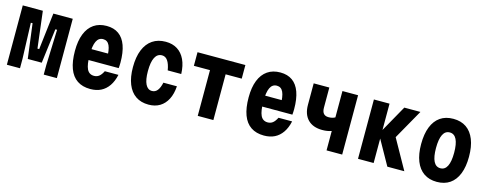

<svg xmlns="http://www.w3.org/2000/svg" viewBox="-27 -1269 4854 1922"><g transform="rotate(15 2400.0 -307.5)"><path d="M41 0V-615H249L295 -235H313L358 -615H559V0H423V-98L436 -468H418L373 -110H228L182 -468H164L177 -98V0Z M782 -370H1052L993 -314Q993 -409 972.5 -453Q952 -497 907 -497Q860 -497 838 -450.5Q816 -404 816 -311Q816 -211 838 -164.5Q860 -118 912 -118Q942 -118 964 -135.5Q986 -153 1005 -191H1146Q1131 -122 1098.5 -75Q1066 -28 1019 -4.5Q972 19 909 19Q828 19 773 -18Q718 -55 690.5 -128.5Q663 -202 663 -311Q663 -415 691.5 -487Q720 -559 774.5 -596.5Q829 -634 907 -634Q982 -634 1032.5 -598Q1083 -562 1108.5 -491Q1134 -420 1134 -314Q1134 -295 1133 -283Q1132 -271 1131 -257H782Z M1513 19Q1434 19 1379 -18.5Q1324 -56 1295 -128.5Q1266 -201 1266 -304Q1266 -410 1296 -483.5Q1326 -557 1382.5 -595.5Q1439 -634 1519 -634Q1590 -634 1640.5 -602Q1691 -570 1719.5 -509.5Q1748 -449 1751 -362H1611Q1600 -427 1577 -460Q1554 -493 1518 -493Q1470 -493 1445.5 -445.5Q1421 -398 1421 -304Q1421 -215 1444 -168.5Q1467 -122 1511 -122Q1545 -122 1567 -149.5Q1589 -177 1601 -232H1741Q1736 -153 1707 -96.5Q1678 -40 1629 -10.5Q1580 19 1513 19Z M2019 0V-474H1852V-615H2348V-474H2181V0Z M2582 -370H2852L2793 -314Q2793 -409 2772.5 -453Q2752 -497 2707 -497Q2660 -497 2638 -450.5Q2616 -404 2616 -311Q2616 -211 2638 -164.5Q2660 -118 2712 -118Q2742 -118 2764 -135.5Q2786 -153 2805 -191H2946Q2931 -122 2898.5 -75Q2866 -28 2819 -4.5Q2772 19 2709 19Q2628 19 2573 -18Q2518 -55 2490.5 -128.5Q2463 -202 2463 -311Q2463 -415 2491.5 -487Q2520 -559 2574.5 -596.5Q2629 -634 2707 -634Q2782 -634 2832.5 -598Q2883 -562 2908.5 -491Q2934 -420 2934 -314Q2934 -295 2933 -283Q2932 -271 2931 -257H2582Z M3354 0V-201Q3333 -194 3310.5 -190Q3288 -186 3259 -186Q3162 -186 3109 -240Q3056 -294 3056 -393V-615H3218V-407Q3218 -366 3235 -346Q3252 -326 3286 -326Q3307 -326 3323.5 -330Q3340 -334 3354 -342V-615H3516V0Z M3984 0 3817 -298 3995 -615H4162L3988 -307L4160 0ZM3680 0V-615H3842V0Z M4500 19Q4421 19 4365.5 -19Q4310 -57 4281 -130Q4252 -203 4252 -307Q4252 -412 4281 -485Q4310 -558 4365 -596Q4420 -634 4500 -634Q4580 -634 4635 -596Q4690 -558 4719 -485Q4748 -412 4748 -307Q4748 -203 4719 -130Q4690 -57 4635 -19Q4580 19 4500 19ZM4500 -122Q4547 -122 4570.5 -169Q4594 -216 4594 -307Q4594 -399 4570.5 -446Q4547 -493 4500 -493Q4453 -493 4429.5 -446Q4406 -399 4406 -307Q4406 -216 4429.5 -169Q4453 -122 4500 -122Z"/></g></svg>

Font: Martian Mono Condensed
Style: Bold
Weight: 700
Width: 3
Designer: Roman Shamin
Foundry: Evil Martians
Version: Version 1.000